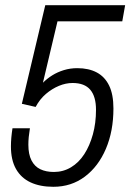

<svg xmlns="http://www.w3.org/2000/svg" viewBox="-20 -706 501 738"><path d="M185 12Q134 12 97.5 -5Q61 -22 41.5 -56.5Q22 -91 22 -143Q22 -159 23.5 -176.5Q25 -194 28 -213H95Q92 -195 90.5 -179.5Q89 -164 89 -150Q89 -113 101 -89.5Q113 -66 135 -55.5Q157 -45 187 -45Q223 -45 253 -63Q283 -81 304 -113.5Q325 -146 337 -189.5Q349 -233 349 -284Q349 -335 327 -361Q305 -387 259 -387Q233 -387 206.5 -376Q180 -365 156.5 -345Q133 -325 117 -295L64 -307L154 -686H461L450 -624H201L145 -388Q161 -404 181 -416.5Q201 -429 225.5 -436.5Q250 -444 277 -444Q321 -444 352 -427.5Q383 -411 399.5 -377Q416 -343 416 -289Q416 -202 387 -134Q358 -66 306 -27Q254 12 185 12Z"/></svg>

Font: Archivo Condensed Light
Style: Italic
Weight: 300
Width: 3
Italic angle: -10°
Designer: Hector Gatti
Foundry: Omnibus-Type
Version: Version 2.001